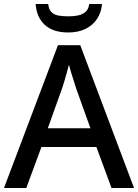

<svg xmlns="http://www.w3.org/2000/svg" viewBox="-20 -944 694 964"><path d="M540 0 464 -206H188L112 0H0L271 -717H383L653 0ZM362 -501Q359 -512 351.5 -534.5Q344 -557 337 -580.5Q330 -604 326 -619Q321 -599 314.5 -575.5Q308 -552 302 -532.5Q296 -513 292 -501L220 -300H434ZM492 -924Q489 -882 467.5 -849.5Q446 -817 409.5 -799Q373 -781 323 -781Q245 -781 204 -820Q163 -859 159 -924H222Q225 -897 238 -883.5Q251 -870 273 -866Q295 -862 325 -862Q350 -862 372 -866.5Q394 -871 409.5 -884.5Q425 -898 428 -924Z"/></svg>

Font: Noto Sans Hebrew Medium
Style: Regular
Weight: 500
Designer: Monotype Design Team
Foundry: Monotype Imaging Inc.
Version: Version 2.003